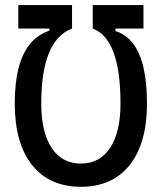

<svg xmlns="http://www.w3.org/2000/svg" viewBox="-20 -713 626 743"><path d="M170.9 -631.3 258.8 -602.5Q199.2 -580.1 169.4 -507.6Q139.6 -435.1 139.6 -312.5Q139.6 -201.7 179.7 -140.9Q219.7 -80.1 293 -80.1Q366.2 -80.1 406.2 -140.9Q446.3 -201.7 446.3 -312.5Q446.3 -437.5 419.4 -510Q392.6 -582.5 338.9 -602.5L426.8 -627.4V-592.8Q467.8 -580.1 494.9 -544.4Q522 -508.8 535.4 -450.9Q548.8 -393.1 548.8 -312.5Q548.8 -158.7 481.9 -74.5Q415 9.8 293 9.8Q170.9 9.8 104 -74.5Q37.1 -158.7 37.1 -312.5Q37.1 -392.1 52 -449.7Q66.9 -507.3 96.7 -543.5Q126.5 -579.6 170.9 -594.2ZM50.8 -693.4H258.8V-602.5H50.8ZM338.9 -693.4H535.2V-602.5H338.9Z"/></svg>

Font: Cascadia Mono
Style: Regular
Weight: 400
Monospace: yes
Designer: Aaron Bell
Foundry: Saja Typeworks
Version: Version 2404.023